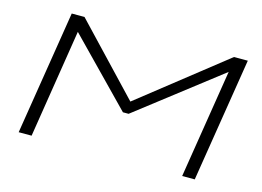

<svg xmlns="http://www.w3.org/2000/svg" viewBox="-94 -873 1431 1047"><g transform="rotate(15 621.5 -350.0)"><path d="M80 0 192 -700H264L625 -319L1108 -700H1186L1074 0H1003L1101 -614L633 -252H601L250 -612L153 0Z"/></g></svg>

Font: Georama ExtraExtended Light
Style: Italic
Weight: 300
Width: 8
Italic angle: -9°
Designer: Jean-Baptiste Levee
Foundry: Production Type
Version: Version 1.000